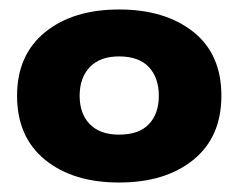

<svg xmlns="http://www.w3.org/2000/svg" viewBox="-20 -757 502 405"><path d="M231 -372Q134 -372 75 -420Q16 -468 16 -555Q16 -641 75 -689Q134 -737 231 -737Q328 -737 387.5 -690Q447 -643 447 -555Q447 -468 388 -420Q329 -372 231 -372ZM231 -473Q273 -473 294 -495Q315 -517 315 -555Q315 -593 294 -615.5Q273 -638 231 -638Q191 -638 169.5 -615.5Q148 -593 148 -555Q148 -517 169.5 -495Q191 -473 231 -473Z"/></svg>

Font: Mona Sans Expanded ExtraBold
Style: Regular
Weight: 800
Width: 7
Designer: Deni Anggara
Foundry: GitHub
Version: Version 1.001; ttfautohint (v1.8.4.7-5d5b);gftools[0.9.33]